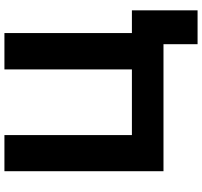

<svg xmlns="http://www.w3.org/2000/svg" viewBox="-42 -698 890 845"><g transform="rotate(-90 402.5 -275.0)"><path d="M72 -700H231V-139H520V-700H680V-139H780V150H631V0H72Z"/></g></svg>

Font: Chess Sans
Style: Bold
Weight: 700
Designer: Wolf Bōese
Foundry: Wolf Bōese
Version: Version 7.223